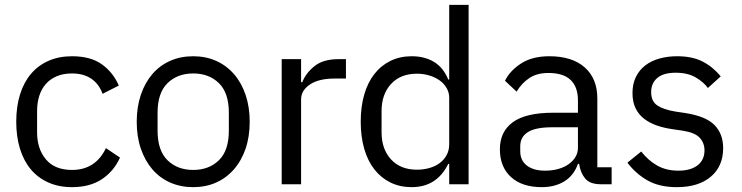

<svg xmlns="http://www.w3.org/2000/svg" viewBox="-20 -760 3059 792"><path d="M277 12Q223 12 180 -7Q137 -26 107.5 -61Q78 -96 62.5 -146Q47 -196 47 -258Q47 -320 62.5 -370Q78 -420 107.5 -455Q137 -490 180 -509Q223 -528 277 -528Q354 -528 400.5 -494.5Q447 -461 470 -407L403 -373Q389 -413 357 -435Q325 -457 277 -457Q241 -457 214 -445.5Q187 -434 169 -413.5Q151 -393 142 -364.5Q133 -336 133 -302V-214Q133 -146 169.5 -102.5Q206 -59 277 -59Q374 -59 417 -149L475 -110Q450 -54 400.5 -21Q351 12 277 12Z M777 12Q725 12 682 -7Q639 -26 608.5 -61.5Q578 -97 561 -146.5Q544 -196 544 -258Q544 -319 561 -369Q578 -419 608.5 -454.5Q639 -490 682 -509Q725 -528 777 -528Q829 -528 871.5 -509Q914 -490 945 -454.5Q976 -419 993 -369Q1010 -319 1010 -258Q1010 -196 993 -146.5Q976 -97 945 -61.5Q914 -26 871.5 -7Q829 12 777 12ZM777 -59Q842 -59 883 -99Q924 -139 924 -221V-295Q924 -377 883 -417Q842 -457 777 -457Q712 -457 671 -417Q630 -377 630 -295V-221Q630 -139 671 -99Q712 -59 777 -59Z M1142 0V-516H1222V-421H1227Q1241 -458 1277 -487Q1313 -516 1376 -516H1407V-436H1360Q1295 -436 1258.5 -411.5Q1222 -387 1222 -350V0Z M1833 -84H1829Q1782 12 1678 12Q1630 12 1591 -7Q1552 -26 1524.5 -61Q1497 -96 1482.5 -146Q1468 -196 1468 -258Q1468 -320 1482.5 -370Q1497 -420 1524.5 -455Q1552 -490 1591 -509Q1630 -528 1678 -528Q1732 -528 1770.5 -504.5Q1809 -481 1829 -432H1833V-740H1913V0H1833ZM1700 -60Q1727 -60 1751.5 -67Q1776 -74 1794 -87.5Q1812 -101 1822.5 -120.5Q1833 -140 1833 -165V-357Q1833 -378 1822.5 -396.5Q1812 -415 1794 -428Q1776 -441 1751.5 -448.5Q1727 -456 1700 -456Q1632 -456 1593 -413.5Q1554 -371 1554 -302V-214Q1554 -145 1593 -102.5Q1632 -60 1700 -60Z M2458 0Q2413 0 2393.5 -24Q2374 -48 2369 -84H2364Q2347 -36 2308 -12Q2269 12 2215 12Q2133 12 2087.5 -30Q2042 -72 2042 -144Q2042 -217 2095.5 -256Q2149 -295 2262 -295H2364V-346Q2364 -401 2334 -430Q2304 -459 2242 -459Q2195 -459 2163.5 -438Q2132 -417 2111 -382L2063 -427Q2084 -469 2130 -498.5Q2176 -528 2246 -528Q2340 -528 2392 -482Q2444 -436 2444 -354V-70H2503V0ZM2228 -56Q2258 -56 2283 -63Q2308 -70 2326 -83Q2344 -96 2354 -113Q2364 -130 2364 -150V-235H2258Q2189 -235 2157.5 -215Q2126 -195 2126 -157V-136Q2126 -98 2153.5 -77Q2181 -56 2228 -56Z M2772 12Q2700 12 2651.5 -15.5Q2603 -43 2568 -89L2625 -135Q2655 -97 2692 -76.5Q2729 -56 2778 -56Q2829 -56 2857.5 -78Q2886 -100 2886 -140Q2886 -170 2866.5 -191.5Q2847 -213 2796 -221L2755 -227Q2719 -232 2689 -242.5Q2659 -253 2636.5 -270.5Q2614 -288 2601.5 -314Q2589 -340 2589 -376Q2589 -414 2603 -442.5Q2617 -471 2641.5 -490Q2666 -509 2700 -518.5Q2734 -528 2773 -528Q2836 -528 2878.5 -506Q2921 -484 2953 -445L2900 -397Q2883 -421 2850 -440.5Q2817 -460 2767 -460Q2717 -460 2691.5 -438.5Q2666 -417 2666 -380Q2666 -342 2691.5 -325Q2717 -308 2765 -300L2805 -294Q2891 -281 2927 -244.5Q2963 -208 2963 -149Q2963 -74 2912 -31Q2861 12 2772 12Z"/></svg>

Font: IBM Plex Sans Thai
Style: Regular
Weight: 400
Designer: Mike Abbink, Paul van der Laan, Pieter van Rosmalen, Ben Mitchell, Mark Frömberg
Foundry: Bold Monday
Version: Version 1.2